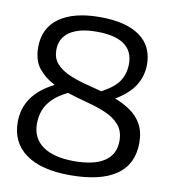

<svg xmlns="http://www.w3.org/2000/svg" viewBox="-81 -780 760 859"><g transform="rotate(10 299.0 -350.0)"><path d="M575 -186Q575 -89 504 -39.5Q433 10 294 10Q163 10 93 -40.5Q23 -91 23 -184Q23 -245 55.5 -293Q88 -341 157 -376Q113 -398 84 -433.5Q55 -469 55 -530Q55 -617 120.5 -663.5Q186 -710 305 -710Q423 -710 485.5 -665.5Q548 -621 548 -537Q548 -486 521.5 -442.5Q495 -399 434 -363Q473 -348 505 -326Q537 -304 556 -270Q575 -236 575 -186ZM137 -532Q137 -495 157 -471.5Q177 -448 210 -432.5Q243 -417 284 -406Q325 -395 367 -384Q425 -415 446.5 -448.5Q468 -482 468 -526Q468 -643 301 -643Q222 -643 179.5 -614Q137 -585 137 -532ZM109 -191Q109 -126 158.5 -90.5Q208 -55 301 -55Q392 -55 439 -86.5Q486 -118 486 -179Q486 -224 462 -251.5Q438 -279 399.5 -295.5Q361 -312 314.5 -324Q268 -336 222 -351Q163 -322 136 -283.5Q109 -245 109 -191Z"/></g></svg>

Font: Georama
Style: Regular
Weight: 400
Designer: Jean-Baptiste Levee
Foundry: Production Type
Version: Version 1.000